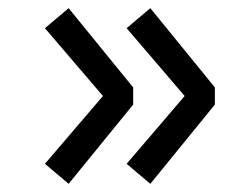

<svg xmlns="http://www.w3.org/2000/svg" viewBox="-20 -579 606 470"><path d="M148 -129 90 -178 232 -344 90 -510 148 -559 306 -365V-323ZM348 -129 290 -178 432 -344 290 -510 348 -559 506 -365V-323Z"/></svg>

Font: ABeeZee
Style: Regular
Weight: 400
Designer: Anja Meiners
Foundry: Anja Meiners
Version: Version 1.003; ttfautohint (v1.8.3)